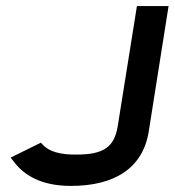

<svg xmlns="http://www.w3.org/2000/svg" viewBox="-20 -600 574 631"><path d="M26 -68C60 -23 117 11 213 11C356 11 450 -47 469 -169L534 -580H430L367 -186C356 -117 321 -92 232 -92C179 -91 141 -102 121 -124L114 -131L15 -82Z"/></svg>

Font: Charger Pro
Style: BlkExtObl
Weight: 900
Designer: Jasper
Foundry: Cannot Into Space Fonts
Version: Version 1.09